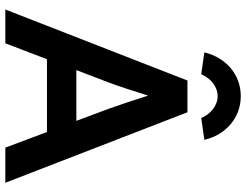

<svg xmlns="http://www.w3.org/2000/svg" viewBox="-124 -822 945 738"><g transform="rotate(90 349.0 -452.5)"><path d="M16 0H146L207 -160H487L547 0H682L411 -700H289ZM181 -765 265 -753C279 -787 311 -816 349 -816C387 -816 419 -787 433 -753L517 -765C499 -844 435 -905 349 -905C263 -905 199 -844 181 -765ZM249 -273 296 -396C311 -435 331 -498 347 -549C363 -498 388 -423 397 -399L444 -273Z"/></g></svg>

Font: Easer Grotesk Medium
Style: Regular
Weight: 500
Designer: Boardeaser, Bonnie Shaver-Troup, Thomas Jockin
Foundry: Lexend
Version: Version 1.001;Glyphs 3.1.2 (3151)